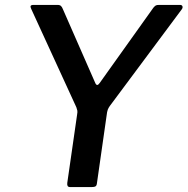

<svg xmlns="http://www.w3.org/2000/svg" viewBox="-20 -762 764 782"><path d="M713 -742Q721 -742 723 -736.5Q725 -731 721 -725L427 -330Q422 -323 419 -315.5Q416 -308 414 -290L375 -17Q374 -6 369 -3Q364 0 352 0H267Q258 0 255.5 -4.5Q253 -9 254 -17L294 -295Q296 -306 295 -311.5Q294 -317 291 -325L107 -726Q103 -734 105 -738Q107 -742 117 -742H214Q224 -742 228.5 -737.5Q233 -733 236 -725L368 -424Q375 -408 386 -424L605 -731Q611 -738 615 -740Q619 -742 629 -742H713Z"/></svg>

Font: Libre Franklin Thin Medium
Style: Italic
Weight: 500
Italic angle: -8°
Version: Version 3.000